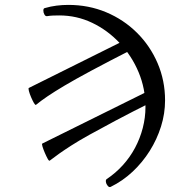

<svg xmlns="http://www.w3.org/2000/svg" viewBox="-20 -696 702 784"><path d="M432 67Q426 70 420 63Q414 56 412.5 47Q411 38 416 35Q452 11 481.5 -21.5Q511 -54 531.5 -92.5Q552 -131 563 -173.5Q574 -216 574 -259Q574 -334 546 -401Q518 -468 468.5 -520.5Q419 -573 356 -603Q293 -633 222 -633Q209 -633 196.5 -632.5Q184 -632 172 -630Q166 -629 161.5 -636.5Q157 -644 157 -653Q157 -662 163 -663Q187 -670 211 -673Q235 -676 259 -676Q342 -676 413.5 -646Q485 -616 539 -562.5Q593 -509 623.5 -438Q654 -367 654 -286Q654 -232 637.5 -179.5Q621 -127 591.5 -80Q562 -33 521.5 5Q481 43 432 67ZM127 -268Q124 -266 118.5 -275.5Q113 -285 107 -299Q101 -313 98 -324.5Q95 -336 98 -337L500 -537L525 -497Q421 -444 353 -407.5Q285 -371 243 -346Q201 -321 174.5 -303Q148 -285 127 -268ZM183 -40Q180 -38 174.5 -48Q169 -58 163 -72Q157 -86 153.5 -97.5Q150 -109 153 -110L591 -327L607 -283Q517 -238 453 -204Q389 -170 345 -145.5Q301 -121 271.5 -102Q242 -83 221.5 -68.5Q201 -54 183 -40Z"/></svg>

Font: Junicode VF
Style: Italic
Weight: 400
Italic angle: -11°
Designer: Peter S. Baker
Version: Version 2.209